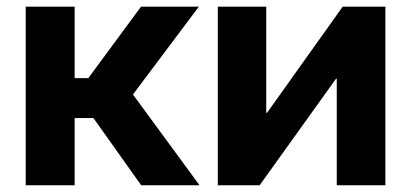

<svg xmlns="http://www.w3.org/2000/svg" viewBox="-20 -549 1218 569"><path d="M56.2 0V-529.3H201.2V-317.4H241.7L397.9 -529.3H569.3L374 -269L571.3 0H398.4L256.8 -199.2H201.2V0Z M1122.1 0H978V-315.4H975.6L749.5 0H625.5V-529.3H769V-214.8H771.5L995.6 -529.3H1122.1Z"/></svg>

Font: Inter 24pt
Style: Bold
Weight: 700
Designer: Rasmus Andersson
Foundry: rsms
Version: Version 4.001;git-66647c0bb